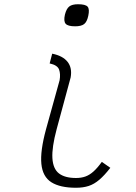

<svg xmlns="http://www.w3.org/2000/svg" viewBox="-20 -871 640 905"><path d="M338 14Q263 14 222 -12Q181 -38 175 -98.5Q169 -159 197 -262L261 -493Q266 -522 258.5 -543Q251 -564 214 -572L226 -618Q276 -608 298.5 -579.5Q321 -551 313 -506L247 -262Q224 -176 227 -125.5Q230 -75 258 -53.5Q286 -32 338 -32Q363 -32 382.5 -39Q402 -46 420.5 -62.5Q439 -79 460 -108L500 -80Q473 -45 448.5 -24Q424 -3 398 5.5Q372 14 338 14ZM334 -747Q300 -747 289.5 -759Q279 -771 286 -802Q293 -830 306.5 -840.5Q320 -851 348 -851Q383 -851 393 -839.5Q403 -828 396 -796Q390 -768 376.5 -757.5Q363 -747 334 -747Z"/></svg>

Font: Victor Mono Thin
Style: Italic
Weight: 100
Italic angle: -12°
Monospace: yes
Designer: Rune Bjørnerås
Version: Version 1.561;gftools[0.9.30]